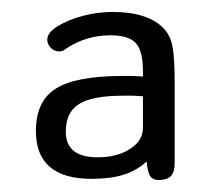

<svg xmlns="http://www.w3.org/2000/svg" viewBox="-20 -625 371 321"><path d="M219 -497Q206 -498 198.5 -498Q191 -498 185 -498Q107 -498 73.5 -477Q40 -456 40 -406Q40 -326 133 -326Q165 -326 187 -333Q209 -340 225 -355Q227 -336 231.5 -330Q236 -324 245 -324Q259 -324 265.5 -330.5Q272 -337 272 -352V-487Q272 -528 268.5 -546.5Q265 -565 255 -576Q229 -605 168 -605Q143 -605 118.5 -598.5Q94 -592 76 -581Q59 -570 59 -559Q59 -551 65 -545Q71 -539 79 -539Q82 -539 84.5 -540Q87 -541 91 -544Q124 -566 165 -566Q195 -566 207 -553Q219 -540 219 -506ZM219 -464V-411Q219 -390 197.5 -376Q176 -362 143 -362Q90 -362 90 -405Q90 -437 112 -451Q134 -465 186 -465Q197 -465 201.5 -465Q206 -465 219 -464Z"/></svg>

Font: Beiruti
Style: Regular
Weight: 400
Designer: Arlette Boutros
Foundry: Boutros
Version: Version 1.41